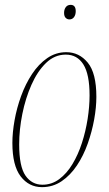

<svg xmlns="http://www.w3.org/2000/svg" viewBox="-20 -761 448 791"><path d="M153 10Q99 10 65 -34.5Q31 -79 31 -172Q31 -215 40 -265.5Q49 -316 67 -365.5Q85 -415 112 -456Q139 -497 174.5 -521.5Q210 -546 253 -546Q306 -546 341.5 -503Q377 -460 377 -362Q377 -319 368 -269Q359 -219 341.5 -169.5Q324 -120 297 -79.5Q270 -39 234 -14.5Q198 10 153 10ZM155 0Q193 0 224 -23Q255 -46 278.5 -85Q302 -124 317.5 -172Q333 -220 341 -271Q349 -322 349 -368Q349 -455 323.5 -495.5Q298 -536 251 -536Q205 -536 169.5 -501.5Q134 -467 109.5 -411.5Q85 -356 72 -291.5Q59 -227 59 -166Q59 -75 85 -37.5Q111 0 155 0ZM266 -681Q257 -681 250.5 -687.5Q244 -694 244 -708Q244 -722 251 -731.5Q258 -741 271 -741Q292 -741 292 -715Q292 -700 285 -690.5Q278 -681 266 -681Z"/></svg>

Font: Noto Serif Display ExtraCondensed Thin
Style: Italic
Weight: 100
Width: 2
Italic angle: -12°
Designer: Monotype Design Team
Foundry: Monotype Imaging Inc.
Version: Version 2.009